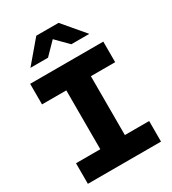

<svg xmlns="http://www.w3.org/2000/svg" viewBox="-221 -1049 1041 1164"><g transform="rotate(-30 300.0 -467.0)"><path d="M44 0V-144H214V-556H44V-700H556V-556H386V-144H556V0ZM94 -783 222 -934H378L506 -783H380L298 -866L217 -783Z"/></g></svg>

Font: Red Hat Mono
Style: Regular
Weight: 300
Monospace: yes
Designer: Pentagram, MCKL
Foundry: Pentagram, MCKL
Version: Version 1.023